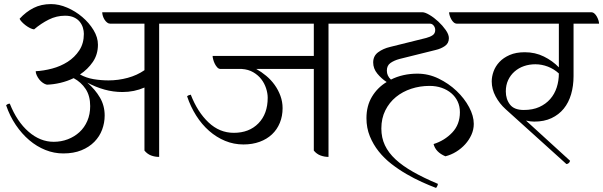

<svg xmlns="http://www.w3.org/2000/svg" viewBox="-20 -762 2956 941"><path d="M210 -347Q200 -349 190 -356Q180 -363 172.5 -372.5Q165 -382 160 -393Q155 -404 155 -413Q194 -415 235.5 -426Q277 -437 311.5 -459Q346 -481 368.5 -515Q391 -549 391 -596Q391 -610 386.5 -625.5Q382 -641 371.5 -654.5Q361 -668 343 -676.5Q325 -685 299 -685Q257 -685 219 -666Q181 -647 147 -618Q138 -619 127 -624.5Q116 -630 105.5 -638Q95 -646 87 -654.5Q79 -663 76 -670Q107 -704 144.5 -723Q182 -742 230 -742Q269 -742 309.5 -724.5Q350 -707 383.5 -678.5Q417 -650 438.5 -614.5Q460 -579 460 -543Q460 -495 435 -458.5Q410 -422 372 -397Q403 -380 439 -374Q475 -368 512 -368Q560 -368 606 -380.5Q652 -393 688 -418V-646H520Q512 -646 505 -651.5Q498 -657 492.5 -665.5Q487 -674 484 -684Q481 -694 481 -702H872Q881 -702 888 -696Q895 -690 900 -681Q905 -672 908 -662.5Q911 -653 911 -646H760V7Q739 7 720.5 0Q702 -7 688 -24V-333Q638 -311 580 -311Q535 -311 492 -323Q449 -335 408 -357Q447 -323 470 -283.5Q493 -244 493 -196Q493 -160 480.5 -126.5Q468 -93 442.5 -67Q417 -41 379 -25.5Q341 -10 290 -10Q245 -10 202.5 -27Q160 -44 123.5 -75Q87 -106 57.5 -149.5Q28 -193 10 -246Q18 -254 28 -254Q63 -166 120 -116.5Q177 -67 243 -67Q280 -67 312.5 -79.5Q345 -92 369.5 -114.5Q394 -137 408 -169.5Q422 -202 422 -242Q422 -292 400 -325.5Q378 -359 341 -379Q310 -364 276 -356Q242 -348 210 -347Z M1292 -283Q1292 -305 1284 -329.5Q1276 -354 1260.5 -374Q1245 -394 1221 -408Q1197 -422 1165 -424H1061Q1052 -424 1045 -431.5Q1038 -439 1033 -449Q1028 -459 1025 -470Q1022 -481 1022 -488H1518V-646H882Q873 -646 866 -652Q859 -658 854 -667Q849 -676 846 -685.5Q843 -695 843 -702H1702Q1711 -702 1718 -696Q1725 -690 1730 -681Q1735 -672 1738 -662.5Q1741 -653 1741 -646H1590V7Q1570 7 1551 0Q1532 -7 1518 -24V-424H1236Q1261 -410 1284.5 -390.5Q1308 -371 1326 -346Q1344 -321 1354.5 -292Q1365 -263 1365 -232Q1365 -193 1351.5 -160Q1338 -127 1313 -103.5Q1288 -80 1252.5 -67Q1217 -54 1173 -54Q1126 -54 1083.5 -71.5Q1041 -89 1005 -120.5Q969 -152 941.5 -195.5Q914 -239 897 -290Q903 -296 915 -298Q948 -213 1002 -162Q1056 -111 1126 -111Q1201 -111 1246.5 -157.5Q1292 -204 1292 -283Z M2163 4Q2115 -16 2105 -56Q2159 -73 2196.5 -112.5Q2234 -152 2234 -212Q2234 -241 2223 -264.5Q2212 -288 2192 -305Q2172 -322 2145 -331.5Q2118 -341 2085 -341Q2038 -341 1995.5 -327Q1953 -313 1920.5 -286.5Q1888 -260 1868.5 -221Q1849 -182 1849 -132Q1849 -87 1866.5 -50Q1884 -13 1918.5 19Q1953 51 2005 80.5Q2057 110 2126 139Q2126 144 2123 150Q2120 156 2117 159Q2085 147 2047.5 130Q2010 113 1972 91Q1934 69 1898.5 41.5Q1863 14 1836 -20Q1809 -54 1792.5 -94.5Q1776 -135 1776 -183Q1776 -243 1803 -288Q1830 -333 1875 -360Q1849 -377 1829 -401.5Q1809 -426 1809 -456Q1809 -488 1833.5 -506Q1858 -524 1892 -532L2069 -576Q2088 -581 2100.5 -589.5Q2113 -598 2113 -615Q2113 -627 2105.5 -636.5Q2098 -646 2087 -646H1712Q1708 -646 1701.5 -650.5Q1695 -655 1688.5 -662.5Q1682 -670 1677.5 -680Q1673 -690 1673 -702H2050Q2063 -702 2085 -689Q2107 -676 2128 -656.5Q2149 -637 2164.5 -615Q2180 -593 2180 -575Q2180 -550 2160.5 -536.5Q2141 -523 2115 -517L1938 -473Q1912 -466 1894 -453.5Q1876 -441 1876 -416Q1876 -390 1896 -372Q1954 -401 2026 -401Q2080 -401 2129.5 -377Q2179 -353 2217.5 -316.5Q2256 -280 2279 -237Q2302 -194 2302 -155Q2302 -127 2290.5 -101.5Q2279 -76 2260 -55Q2241 -34 2216 -18.5Q2191 -3 2163 4ZM2220 -646Q2211 -646 2204 -652Q2197 -658 2192 -667Q2187 -676 2184 -685.5Q2181 -695 2181 -702H2354Q2363 -702 2370 -696Q2377 -690 2382 -681Q2387 -672 2390 -662.5Q2393 -653 2393 -646Z M2458 -227Q2428 -254 2409 -289.5Q2390 -325 2390 -363Q2390 -387 2399 -412Q2408 -437 2427.5 -458Q2447 -479 2478 -492.5Q2509 -506 2552 -506Q2603 -506 2645.5 -485Q2688 -464 2719 -432V-646H2339Q2330 -646 2323 -652Q2316 -658 2311 -667Q2306 -676 2303 -685.5Q2300 -695 2300 -702H2877Q2886 -702 2893 -696Q2900 -690 2905 -681Q2910 -672 2913 -662.5Q2916 -653 2916 -646H2791V-389Q2791 -341 2779 -300Q2767 -259 2743 -229.5Q2719 -200 2683 -183Q2647 -166 2598 -166Q2580 -166 2558 -171L2774 26Q2772 34 2766.5 38Q2761 42 2756 42ZM2547 -223Q2591 -223 2623 -237.5Q2655 -252 2676.5 -276.5Q2698 -301 2708.5 -333.5Q2719 -366 2719 -402Q2695 -424 2665 -435.5Q2635 -447 2604 -447Q2574 -447 2548 -438Q2522 -429 2502 -411.5Q2482 -394 2470.5 -369.5Q2459 -345 2459 -314Q2459 -276 2479.5 -249.5Q2500 -223 2547 -223Z"/></svg>

Font: Gotu
Style: Regular
Weight: 400
Designer: Sarang Kulkarni & Kailash Malviya
Foundry: Ek Type
Version: Version 2.320;hotconv 1.0.109;makeotfexe 2.5.65596; ttfautoh